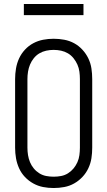

<svg xmlns="http://www.w3.org/2000/svg" viewBox="-20 -938 540 966"><path d="M250 8Q277 8 303.5 3Q330 -2 353 -15Q376 -28 394.5 -47.5Q413 -67 424.5 -91.5Q436 -116 440 -142Q444 -168 444 -195V-540Q444 -567 440 -593.5Q436 -620 424.5 -644Q413 -668 394.5 -688Q376 -708 353 -720.5Q330 -733 303.5 -738Q277 -743 250 -743Q223 -743 197 -738Q171 -733 147.5 -720.5Q124 -708 105.5 -688Q87 -668 76 -644Q65 -620 60.5 -593.5Q56 -567 56 -540V-195Q56 -168 60.5 -142Q65 -116 76 -91.5Q87 -67 105.5 -47.5Q124 -28 147.5 -15Q171 -2 197 3Q223 8 250 8ZM250 -49Q231 -49 212.5 -52.5Q194 -56 178 -66Q162 -76 150 -90.5Q138 -105 131 -122Q124 -139 121 -157.5Q118 -176 118 -195V-540Q118 -559 121 -577.5Q124 -596 131 -613Q138 -630 150 -645Q162 -660 178 -669.5Q194 -679 212.5 -683Q231 -687 250 -687Q269 -687 287.5 -683Q306 -679 322 -669.5Q338 -660 350 -645Q362 -630 369.5 -613Q377 -596 379.5 -577.5Q382 -559 382 -540V-195Q382 -176 379.5 -157.5Q377 -139 369.5 -122Q362 -105 350 -90.5Q338 -76 322 -66Q306 -56 287.5 -52.5Q269 -49 250 -49ZM400 -862V-918H100V-862Z"/></svg>

Font: Iosevka SS09 Light
Style: Regular
Weight: 300
Monospace: yes
Designer: Belleve Invis
Foundry: Belleve Invis
Version: Version 5.2.1; ttfautohint (v1.8.3)